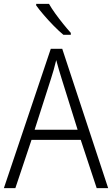

<svg xmlns="http://www.w3.org/2000/svg" viewBox="-20 -967 577 987"><path d="M477 0 395 -248H142L59 0H0L241 -716H300L536 0ZM297 -562Q291 -581 283 -608Q275 -635 269 -658Q263 -633 256 -608Q249 -583 242 -562L158 -300H379ZM232 -947Q245 -924 264.5 -897Q284 -870 305 -844Q326 -818 344 -798V-788H306Q283 -807 256 -834.5Q229 -862 205 -890Q181 -918 166 -939V-947Z"/></svg>

Font: Noto Sans Georgian SemiCondensed Light
Style: Regular
Weight: 300
Width: 4
Designer: Monotype Design Team, Akaki Razmadze
Foundry: Google LLC
Version: Version 2.005; ttfautohint (v1.8.4.7-5d5b)